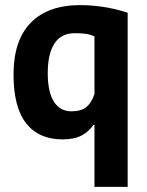

<svg xmlns="http://www.w3.org/2000/svg" viewBox="-20 -532 576 752"><path d="M480 200H350V-43H346Q329 -17 300 -1.5Q271 14 225 14Q132 14 82.5 -49Q33 -112 33 -240Q33 -374 100.5 -443Q168 -512 294 -512Q321 -512 348 -509.5Q375 -507 399.5 -502.5Q424 -498 445 -492.5Q466 -487 480 -482ZM260 -96Q298 -96 318.5 -113Q339 -130 350 -164V-389Q335 -397 316 -399.5Q297 -402 273 -402Q220 -402 193.5 -362Q167 -322 167 -245Q167 -172 191 -134Q215 -96 260 -96Z"/></svg>

Font: PT Sans
Style: Bold
Weight: 700
Version: Version 2.003W OFL; ttfautohint (v1.6)